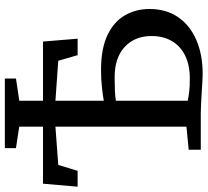

<svg xmlns="http://www.w3.org/2000/svg" viewBox="-52 -790 850 786"><g transform="rotate(-90 373.0 -397.0)"><path d="M462.8 7.7Q453.2 7.7 433.2 6.5Q413.3 5.4 389.5 3.9Q365.6 2.4 343.1 1.2Q320.6 0 305.3 0H153V-49.5L247.4 -58.8V-595.1L90.9 -583.5L66.6 -504.2H1.7L14 -646H247.4V-743.3L159.7 -756.6V-802.2H444.4V-756.6L353.5 -743V-646H595.9L607.6 -504.2H540.2L517.2 -583.5L353.5 -595.1V-397.1Q370.6 -400.4 405.6 -404.4Q440.7 -408.4 479 -408.4Q568.2 -408.4 623.3 -381.6Q678.4 -354.8 703.8 -309.8Q729.2 -264.8 729.2 -210.1Q729.2 -141.5 695.6 -92.7Q662 -43.9 602 -18.1Q542.1 7.7 462.8 7.7ZM444.2 -44.9Q499.4 -44.9 538.4 -64.1Q577.3 -83.3 597.9 -118.4Q618.5 -153.6 618.5 -201.7Q618.5 -270.2 574 -311.5Q529.5 -352.7 449.6 -352.7Q421.3 -352.7 394.5 -351.6Q367.6 -350.5 353.5 -347.5V-53.5Q369 -50.1 389.3 -47.5Q409.5 -44.9 444.2 -44.9Z"/></g></svg>

Font: Merriweather 7pt Light
Style: Regular
Weight: 300
Designer: Eben Sorkin
Foundry: Eben Sorkin
Version: Version 2.200;gftools[0.9.31]